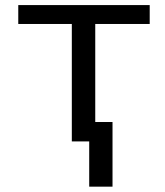

<svg xmlns="http://www.w3.org/2000/svg" viewBox="-20 -548 640 744"><path d="M560.1 -455.1H349.1V0H258.3V-455.1H50.8V-528.3H560.1ZM416 175.3H325.7V-75.2H416Z"/></svg>

Font: Roboto Mono
Style: Regular
Weight: 400
Designer: Google
Version: Version 2.000985; 2015; ttfautohint (v1.3)